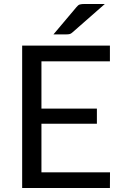

<svg xmlns="http://www.w3.org/2000/svg" viewBox="-20 -946 618 966"><path d="M533.5 -79H188.5V-323.5H467.5V-399.5H188.5V-637.5H533V-716.5H91.5V0H533ZM507.5 -926H407C396 -926 387.6 -925.2 381.8 -923.5C375.9 -921.8 370.2 -917.3 364.5 -910L249 -773H313C319.7 -773 325.3 -773.5 330 -774.5C334.7 -775.5 339.5 -778.3 344.5 -783Z"/></svg>

Font: LatoLatin
Style: Regular
Weight: 400
Designer: Lukasz Dziedzic with Adam Twardoch and Botio Nikoltchev
Foundry: tyPoland Lukasz Dziedzic
Version: Version 2.015; 2015-08-06; http://www.latofonts.com/